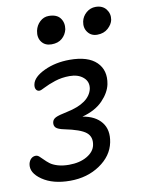

<svg xmlns="http://www.w3.org/2000/svg" viewBox="-105 -836 721 971"><g transform="rotate(-10 255.0 -351.0)"><path d="M439 -632.8Q408.2 -632.8 390.9 -655.8Q373.5 -678.7 379.9 -710.9Q385.3 -736.8 406.2 -754.9Q427.2 -772.9 454.1 -772.9Q489.7 -772.9 508.1 -749.3Q526.4 -725.6 521 -694.8Q516.6 -672.4 494.9 -652.6Q473.1 -632.8 439 -632.8ZM203.1 -625Q169.9 -625 152.6 -647.9Q135.3 -670.9 142.1 -705.1Q147.9 -732.4 167.5 -750.7Q187 -769 212.9 -769Q253.9 -769 271.7 -745.4Q289.6 -721.7 284.2 -688Q277.8 -660.6 257.3 -642.8Q236.8 -625 203.1 -625ZM175.8 70.8Q87.9 70.8 33.4 33.4Q-21 -3.9 -12.2 -48.8Q-8.3 -65.4 1.7 -74.7Q11.7 -84 25.9 -84Q34.7 -84 43.5 -76.4Q52.2 -68.8 62.7 -57.9Q73.2 -46.9 87.4 -35.9Q101.6 -24.9 126.7 -17.3Q151.9 -9.8 184.1 -9.8Q239.3 -9.8 276.6 -31.5Q314 -53.2 320.8 -86.9Q329.1 -128.4 301 -151.4Q272.9 -174.3 190.9 -190.9Q159.7 -197.3 149.4 -207.5Q139.2 -217.8 142.1 -234.9Q145 -250.5 160.9 -258.3Q176.8 -266.1 220.2 -274.9Q337.9 -299.3 354 -370.1Q360.4 -405.8 334.2 -428.5Q308.1 -451.2 264.2 -451.2Q223.6 -451.2 188.2 -439.5Q152.8 -427.7 131.1 -416.3Q109.4 -404.8 102.1 -404.8Q90.3 -404.8 84.5 -414.8Q78.6 -424.8 82 -440.9Q89.4 -477.5 147.5 -504.9Q205.6 -532.2 278.8 -532.2Q372.6 -532.2 416 -489.7Q459.5 -447.3 445.8 -377Q437 -335 399.2 -295.7Q361.3 -256.3 293 -237.8Q357.9 -227.5 389.4 -187.7Q420.9 -147.9 408.2 -85Q394.5 -17.6 329.3 26.6Q264.2 70.8 175.8 70.8Z"/></g></svg>

Font: Shantell Sans Irregular Bouncy
Style: Italic
Weight: 400
Italic angle: -11.31°
Designer: Stephen Nixon, Anya Danilova, Shantell Martin
Foundry: Arrow Type
Version: Version 1.006;[9816181b4]